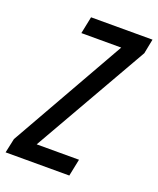

<svg xmlns="http://www.w3.org/2000/svg" viewBox="-175 -796 723 878"><g transform="rotate(20 186.5 -357.0)"><path d="M-41 0 -26 -70 292 -631H98L115 -714H414L400 -643L80 -83H286L269 0Z"/></g></svg>

Font: Noto Sans ExtraCondensed Medium
Style: Italic
Weight: 500
Width: 2
Italic angle: -12°
Designer: Monotype Design Team
Foundry: Monotype Imaging Inc.
Version: Version 2.013; ttfautohint (v1.8.4.7-5d5b)